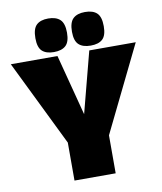

<svg xmlns="http://www.w3.org/2000/svg" viewBox="-101 -993 901 1070"><g transform="rotate(-10 349.5 -457.5)"><path d="M233 0V-215L-4 -700H260L350 -355L440 -700H703L466 -215V0ZM453 -725Q409 -725 386 -746Q363 -767 363 -819Q363 -872 386 -893.5Q409 -915 453 -915Q498 -915 520.5 -893.5Q543 -872 543 -819Q543 -767 520.5 -746Q498 -725 453 -725ZM245 -725Q201 -725 178.5 -746Q156 -767 156 -819Q156 -872 178.5 -893.5Q201 -915 245 -915Q289 -915 312 -893.5Q335 -872 335 -819Q335 -767 312 -746Q289 -725 245 -725Z"/></g></svg>

Font: Georama ExtraCondensed Thin Black
Style: Regular
Weight: 900
Version: Version 1.001